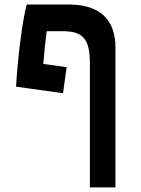

<svg xmlns="http://www.w3.org/2000/svg" viewBox="-20 -606 626 851"><path d="M378.4 224.6H491.7V-395C491.7 -520 421.9 -585.9 285.2 -585.9H98.1C79.6 -516.6 57.6 -344.7 51.3 -221.7L259.3 -192.9L275.4 -308.1L171.9 -322.8C176.3 -375 181.2 -424.3 187 -467.8H256.8C345.7 -467.8 378.4 -436 378.4 -325.2Z"/></svg>

Font: Cascadia Mono SemiBold
Style: Regular
Weight: 600
Monospace: yes
Designer: Aaron Bell
Foundry: Saja Typeworks
Version: Version 2404.023